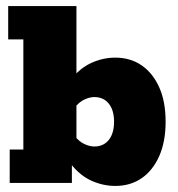

<svg xmlns="http://www.w3.org/2000/svg" viewBox="-20 -603 586 633"><path d="M360 10Q320 10 282 -7Q244 -24 214 -62L217 -80V0H12V-110H57V-473H7V-583H232V-332L214 -341Q244 -379 282 -396Q320 -413 360 -413Q410 -413 447 -387.5Q484 -362 505 -315Q526 -268 526 -202Q526 -136 505 -88.5Q484 -41 447 -15.5Q410 10 360 10ZM291 -120Q321 -120 338.5 -141.5Q356 -163 356 -202Q356 -240 338.5 -261.5Q321 -283 291 -283Q276 -283 258.5 -275Q241 -267 226 -248L232 -297V-98L226 -155Q241 -136 258.5 -128Q276 -120 291 -120Z"/></svg>

Font: Rokkitt Black
Style: Regular
Weight: 900
Designer: Vernon Adams
Foundry: Vernon Adams
Version: Version 3.103